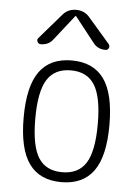

<svg xmlns="http://www.w3.org/2000/svg" viewBox="-54 -797 608 849"><g transform="rotate(5 250.0 -372.5)"><path d="M355.5 -433.1Q322.3 -486.3 250 -486.3Q177.7 -486.3 144.5 -433.1Q111.3 -379.9 111.3 -259.8Q111.3 -139.6 144.5 -86.9Q177.7 -34.2 250 -34.2Q322.3 -34.2 355.5 -86.9Q388.7 -139.6 388.7 -259.8Q388.7 -379.9 355.5 -433.1ZM393.1 -55.7Q345.7 9.8 250 9.8Q154.3 9.8 106.9 -55.7Q59.6 -121.1 59.6 -260.3Q59.6 -399.4 106.9 -464.8Q154.3 -530.3 250 -530.3Q345.7 -530.3 393.1 -464.8Q440.4 -399.4 440.4 -260.3Q440.4 -121.1 393.1 -55.7ZM311.5 -725.6 406.2 -616.2Q412.1 -608.4 408.2 -599.1Q404.3 -589.8 393.6 -589.8Q358.4 -589.8 338.9 -616.2L252 -726.6Q251 -727.5 250 -727.5L248 -726.6L161.1 -616.2Q141.6 -589.8 106.4 -589.8Q96.7 -589.8 91.8 -599.1Q86.9 -608.4 93.8 -616.2L188.5 -725.6Q211.9 -754.9 250 -754.9Q288.1 -754.9 311.5 -725.6Z"/></g></svg>

Font: Rounded Mgen+ 2m light
Style: Regular
Weight: 200
Designer: [Source Han Sans]
Ryoko NISHIZUKA  (kana & ideographs); Paul D. Hunt (Latin, Greek & Cyrillic); Wenlong ZHANG  (bopomofo
Version: Version 1.059.20150602